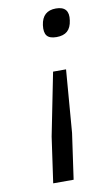

<svg xmlns="http://www.w3.org/2000/svg" viewBox="-82 -546 437 787"><g transform="rotate(-10 136.5 -152.0)"><path d="M159 200H74L101 10L153 -251H207L186 10ZM191 -388H192ZM191 -388H192Q163 -388 152 -402Q141 -416 145 -446Q153 -504 209 -504Q266 -504 257 -446Q253 -416 237 -402Q221 -388 192 -388Z"/></g></svg>

Font: Fivo Sans Modern
Style: Italic
Weight: 400
Designer: Alexander Slobzheninov
Foundry: Alexander Slobzheninov
Version: 1.0